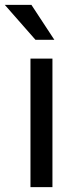

<svg xmlns="http://www.w3.org/2000/svg" viewBox="-49 -769 317 789"><path d="M166.5 -528.3V0H76.2V-528.3ZM80.1 -749 174.3 -605.5H96.7L-29.3 -749Z"/></svg>

Font: Vazirmatn UI FD
Style: Regular
Weight: 400
Designer: Saber Rastikerdar
Foundry: Saber Rastikerdar
Version: Version 33.003